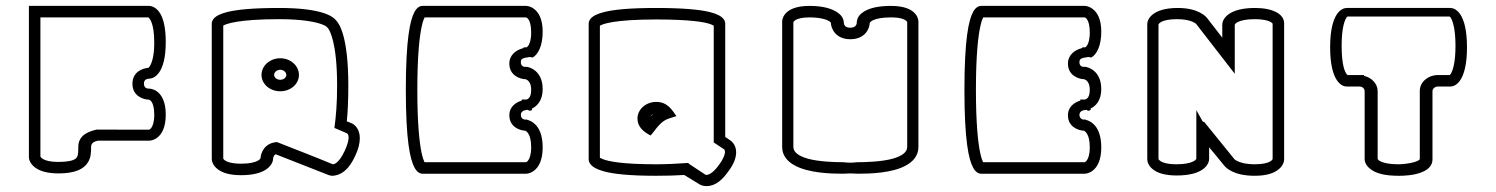

<svg xmlns="http://www.w3.org/2000/svg" viewBox="-20 -552 5072 651"><path d="M120.6 -16.5C118.4 -19 117.4 -20.7 117 -21.6V-493H482.5C485.9 -491 503 -476.8 503 -407C503 -355.4 492.3 -333.3 486.6 -325.7C484.7 -323.5 483.5 -322.4 482.8 -321.8C463.7 -320.7 429 -308.5 429 -268C429 -226.3 465.7 -214.6 484.4 -214.1C486.3 -213.8 490.3 -212.6 494.6 -205.8C498.7 -199.2 503 -186.5 503 -163.3C503 -136.9 497.3 -124.1 492.9 -118.3C488.7 -112.8 486 -112.4 485.4 -112.4C485.3 -112.4 485.3 -112.4 485.3 -112.4L306.7 -112.5C291.9 -108.3 245.4 -99.7 245.4 -53.8V-47.9C245.4 -29.9 244.3 -19.7 235.3 -13.3C227.6 -7.8 210.7 -3 178.5 -3C140.2 -3 125.8 -11.8 120.6 -16.5ZM468 -268.4C468 -283.3 479.8 -284.9 485.9 -285.3C502.1 -285.5 542 -301.9 542 -409.1C542 -457.4 534.3 -486.6 524 -504.8C510.8 -527.9 493.2 -532 485.5 -532H78V-18.8C78 -14.1 80.3 2.5 99.4 16.2C114.4 27.5 138.9 36 178.5 36C233.9 36 264.3 21.4 278.2 -1.6C288.6 -18.2 288.8 -36.6 288.8 -52V-53.7C288.8 -69.2 302.9 -72.9 311.9 -75H485.5C489 -75 500.5 -75.9 512.7 -85C528.1 -96.4 542 -119.4 542 -163.3C542 -207.1 528.1 -230.2 512.7 -241.6C500.5 -250.6 489 -251.5 485.5 -251.5C485.3 -251.5 485 -251.5 484.6 -251.5C480.7 -251.5 468 -252.2 468 -268.4Z M909.4 -298C909.4 -306.5 918.5 -315.5 930.2 -315.5C941.9 -315.5 950.9 -306.5 950.9 -298C950.9 -289.8 942.5 -281.5 930.2 -281.5C917.9 -281.5 909.4 -289.8 909.4 -298ZM866.7 -298C866.7 -266.4 895.8 -242.5 930.2 -242.5C964.6 -242.5 993.6 -266.4 993.6 -298C993.6 -329.3 965 -354.5 930.2 -354.5C895.4 -354.5 866.7 -329.3 866.7 -298ZM1108.4 5C1047 -20.6 983 -44.9 919 -70.3L916.2 -70C875.9 -66.1 864.1 -32.2 863.4 -16C862.9 -14.2 860.8 -10.3 852 -6C842.9 -1.5 825.9 3 797.5 3C759.2 3 744.8 -5.8 739.6 -10.5C737.8 -12.6 737.2 -13.6 737 -14.1V-465.3C746.4 -470.8 786.7 -487 926.8 -487C1009.7 -487 1053.4 -476.6 1072.9 -469C1092 -461 1083 -463.4 1091.9 -456.8C1097.8 -449.4 1123 -408.3 1123 -261.9C1123 -201.3 1119.4 -159.6 1113.9 -118.2C1128.4 -112.5 1141.7 -106 1156.2 -100.1C1160.4 -97.2 1162 -93.9 1162 -84.9C1162 -76.2 1158.7 -62.3 1149.1 -41.2C1128 4.5 1110.8 5 1108.5 5C1108.5 5 1108.4 5 1108.4 5ZM736.9 -5.2 736.9 -5C736.9 -5 736.9 -5.1 736.9 -5.2ZM1196.4 -106.1C1190.1 -124.1 1178 -131.3 1174 -133.2C1168.2 -136 1161.9 -138.1 1155.9 -140.6C1159.3 -174 1161 -214.5 1161 -262.1C1161 -428 1130.6 -471.8 1119 -483.5C1109.4 -495.6 1073.2 -525 926.8 -525C835.4 -525 782.7 -519.2 750.8 -511.3C725.5 -505 711.8 -497.3 704.4 -488.4C699.6 -482.6 698 -476.5 698 -471.8V-12.8C698 -8.4 699.9 8.3 718.7 22.1C733.6 33.5 757.9 42 797.5 42C839.8 42 866.7 33.4 883.1 22C904 7.7 906.1 -9.9 906.1 -14.5C906.1 -15.2 906.4 -24.5 914.6 -29L1094.1 41.5C1097.9 42.5 1101.4 44 1108.4 44C1109.4 44.1 1121.8 42.7 1129.7 38.9C1153.1 29.3 1170.5 6.9 1184.9 -24.6C1195.5 -46.9 1200 -66.7 1200 -84.1C1200 -92 1198.8 -99.2 1196.4 -106.1Z M1749 -211C1730.5 -205.4 1707 -191.3 1707 -161.1C1707 -121.4 1742.4 -109.6 1761.2 -108.8C1764.4 -107.3 1781 -98.5 1781 -52.7C1781 -26.6 1775.3 -13.9 1770.9 -8.2C1766.6 -2.3 1764 -2 1763.4 -2C1763.3 -2 1763.3 -2 1763.3 -2L1419.3 -2C1417 -6.7 1413.1 -16.5 1409.2 -34.9C1402.2 -69 1395 -132.2 1395 -247C1395 -368.1 1402.9 -431.7 1410.3 -464.3C1414.1 -481 1417.6 -489.2 1419.7 -493H1763C1764.5 -492.8 1768.5 -491.8 1772.7 -484.8C1776.7 -478.2 1781 -465.3 1781 -441.8C1781 -415.3 1775.3 -402.4 1770.9 -396.6C1768.4 -393.3 1766.4 -391.8 1765.1 -391.2C1763.9 -391.5 1762.7 -391.8 1761.2 -391.8C1757.2 -391.8 1754.1 -389.9 1752.2 -388.1C1730.7 -382.7 1707 -366.2 1707 -336.5C1707 -295.7 1743.3 -283.9 1762 -283.3C1763.6 -282.9 1766.8 -281.8 1770.1 -278.9C1774.9 -274.8 1781 -266.2 1781 -246.5C1781 -229.8 1776.3 -222.4 1772.6 -218.9C1768.4 -214.8 1764.9 -214.5 1763.8 -214.5C1763.6 -214.5 1763.5 -214.5 1763.5 -214.5H1749ZM1763.6 -397C1763.6 -397 1763.5 -397 1763.4 -397ZM1795.1 -130C1784.5 -140.6 1773.1 -144.1 1768.8 -145.5C1766.8 -146.1 1765 -146.7 1763 -147.3L1761.6 -146.2C1757 -146.5 1746 -149.1 1746 -162.9C1746 -176.3 1761.2 -179.2 1769.5 -179.6C1774.3 -175.5 1779.2 -175.5 1784 -179.6V-184.2C1800.8 -191.8 1820 -210.9 1820 -250.1C1820 -314.2 1772.2 -325.5 1764.5 -325.5H1756.8C1751.6 -327 1746 -330.8 1746 -340.9C1746 -346.6 1747.5 -349.6 1749.3 -351.3C1753.3 -355.1 1764 -357.1 1768.5 -357.3C1773.7 -358.9 1778.8 -358.9 1784 -357.3L1786 -357C1803.4 -366.1 1820 -395.1 1820 -444.4C1820 -487.7 1806.1 -510.4 1790.7 -521.7C1778.5 -531.1 1767 -532 1763.5 -532H1412.5C1403.6 -532 1393.6 -526.4 1385.7 -512.1C1370.1 -484 1356 -417.4 1356 -247.4C1356 -77.4 1370.1 -11.2 1385.7 16.7C1393.6 31.4 1403.7 37 1412.5 37H1763.5C1767 37 1778.5 36.1 1790.7 26.7C1806.1 15.2 1820 -8.1 1820 -52.3C1820 -93.1 1808.5 -116.6 1795.1 -130Z M2195 -165.4C2191.8 -162.7 2188.7 -159.8 2185.7 -156.8C2187.5 -160.5 2190.7 -163.5 2195 -165.4ZM2177.6 -97.2 2185.7 -92.5 2191.8 -99.4C2196.9 -105.2 2200.8 -111.8 2205.6 -117.2C2226.9 -142.5 2235.7 -146.8 2260.2 -154.1L2273.5 -158.1C2259 -179 2243.4 -206.5 2204.9 -206.5C2170.1 -206.5 2141.4 -181.3 2141.4 -150C2141.4 -123.8 2159.7 -107.6 2177.6 -97.2ZM2024.1 -12.4C2018.8 -14.5 2015.5 -16 2014 -17V-464.8C2022.9 -470.6 2062.8 -486 2204.9 -486C2320.6 -486 2370.9 -477.1 2389.9 -469.7C2395.2 -467.6 2398.5 -466.2 2400 -465.2V-69.1C2411.8 -61.2 2423.6 -53.3 2435.4 -45.5C2435.4 -45.5 2438 -44.3 2438 -36.3C2438 -29.5 2434.4 -15.3 2418.3 6.3C2395.6 38.5 2380.1 41 2375.5 41C2373.3 41 2372.3 40.7 2372 40.5L2315.2 2.9L2313.9 0.4C2311 0.6 2308.2 0.8 2305.3 1H2304.8C2276 3 2242.1 5 2204.9 5C2090.3 5 2043.4 -4.8 2024.1 -12.4ZM2371.7 40.3 2371.8 40.4C2371.8 40.4 2371.7 40.3 2371.7 40.3ZM2300 41.3 2349.4 71.5C2354.6 75.4 2363.4 79 2375.5 79C2407.1 79 2430.2 56.4 2449.7 28.8C2469.8 2.4 2476 -19.2 2476 -35.6C2476 -58.9 2462.8 -70.5 2458.5 -74.5C2452 -79 2445.5 -83.4 2439 -87.8V-471.8C2439 -476.5 2437.4 -482.6 2432.6 -488.4C2425.1 -497.3 2411.3 -505 2385.8 -511.3C2353.5 -519.2 2297.3 -525 2204.9 -525C2113.4 -525 2060.7 -519.2 2028.8 -511.3C2003.5 -505 1989.8 -497.3 1982.4 -488.5C1977.6 -482.7 1976 -476.6 1976 -471.9V-11.9C1976 -7.3 1977.4 -1.2 1982.1 4.7C1989.4 14.1 2003 22.4 2028.3 29.2C2060.2 37.8 2112.9 44 2204.9 44C2239.8 44 2271.8 43.1 2300 41.3Z M2670 -475.8C2670.4 -477.7 2671.8 -481.1 2678.9 -485C2686 -488.9 2699.8 -493 2725 -493C2766.8 -493 2786.3 -483.9 2794.2 -478.5C2796.1 -476.6 2796.8 -475.5 2797.1 -475C2797.6 -455.3 2813.2 -419 2863 -419C2912.5 -419 2928.4 -454.1 2928.9 -473.9C2929.5 -475.6 2931.7 -479.6 2941.4 -484C2951.6 -488.5 2970.5 -493 3001 -493C3035.7 -493 3048.9 -485.1 3053.6 -480.7C3055.9 -478 3056 -476.9 3056 -476.7V-53.9C3056 -36 3038.3 -22.9 3007.3 -14.1C2969.6 -3.6 2915.4 -2 2887.2 -2H2886.4C2878.5 -1 2870.7 -0.5 2863 -0.5C2855.3 -0.5 2847.5 -1 2839.6 -2H2838.8C2810.6 -2 2756.4 -3.6 2718.7 -14.1C2687.7 -22.9 2670 -36 2670 -53.9ZM2889.4 37C2927.9 37 3004.8 35.4 3052 8.9C3075.8 -4 3094 -24.3 3094 -53.7V-479C3094 -482 3093.3 -493.1 3083.9 -504.6C3072 -519.2 3047.8 -532 3001 -532C2959.9 -532 2922.9 -525.4 2900.6 -506.3C2885.1 -493.5 2885 -478 2885 -476C2885 -475.9 2885 -475.8 2885 -475.6C2885 -472.7 2884.2 -458 2863 -458C2850.1 -458 2846 -462.3 2843.7 -466.2C2841.6 -469.7 2841 -474.1 2841 -476C2841 -478.2 2840.6 -492.7 2825.4 -505.3C2803.3 -524.2 2766.3 -532 2725 -532C2678.2 -532 2654 -519.2 2642.1 -504.6C2632.7 -493.1 2632 -482 2632 -479V-53.7C2632 -24.6 2650.1 -4.4 2673.8 8.5C2720.7 34.9 2797.3 37 2836.6 37C2848.4 37 2854 36 2863 36C2873.3 36 2877.7 37 2889.4 37Z M3643 -211C3624.5 -205.4 3601 -191.3 3601 -161.1C3601 -121.4 3636.4 -109.6 3655.2 -108.8C3658.4 -107.3 3675 -98.5 3675 -52.7C3675 -26.6 3669.3 -13.9 3664.9 -8.2C3660.6 -2.3 3658 -2 3657.4 -2C3657.3 -2 3657.3 -2 3657.3 -2L3313.3 -2C3311 -6.7 3307.1 -16.5 3303.2 -34.9C3296.2 -69 3289 -132.2 3289 -247C3289 -368.1 3296.9 -431.7 3304.3 -464.3C3308.1 -481 3311.6 -489.2 3313.7 -493H3657C3658.5 -492.8 3662.5 -491.8 3666.7 -484.8C3670.7 -478.2 3675 -465.3 3675 -441.8C3675 -415.3 3669.3 -402.4 3664.9 -396.6C3662.4 -393.3 3660.4 -391.8 3659.1 -391.2C3657.9 -391.5 3656.7 -391.8 3655.2 -391.8C3651.2 -391.8 3648.1 -389.9 3646.2 -388.1C3624.7 -382.7 3601 -366.2 3601 -336.5C3601 -295.7 3637.3 -283.9 3656 -283.3C3657.6 -282.9 3660.8 -281.8 3664.1 -278.9C3668.9 -274.8 3675 -266.2 3675 -246.5C3675 -229.8 3670.3 -222.4 3666.6 -218.9C3662.4 -214.8 3658.9 -214.5 3657.8 -214.5C3657.6 -214.5 3657.5 -214.5 3657.5 -214.5H3643ZM3657.6 -397C3657.6 -397 3657.5 -397 3657.4 -397ZM3689.1 -130C3678.5 -140.6 3667.1 -144.1 3662.8 -145.5C3660.8 -146.1 3659 -146.7 3657 -147.3L3655.6 -146.2C3651 -146.5 3640 -149.1 3640 -162.9C3640 -176.3 3655.2 -179.2 3663.5 -179.6C3668.3 -175.5 3673.2 -175.5 3678 -179.6V-184.2C3694.8 -191.8 3714 -210.9 3714 -250.1C3714 -314.2 3666.2 -325.5 3658.5 -325.5H3650.8C3645.6 -327 3640 -330.8 3640 -340.9C3640 -346.6 3641.5 -349.6 3643.3 -351.3C3647.3 -355.1 3658 -357.1 3662.5 -357.3C3667.7 -358.9 3672.8 -358.9 3678 -357.3L3680 -357C3697.4 -366.1 3714 -395.1 3714 -444.4C3714 -487.7 3700.1 -510.4 3684.7 -521.7C3672.5 -531.1 3661 -532 3657.5 -532H3306.5C3297.6 -532 3287.6 -526.4 3279.7 -512.1C3264.1 -484 3250 -417.4 3250 -247.4C3250 -77.4 3264.1 -11.2 3279.7 16.7C3287.6 31.4 3297.7 37 3306.5 37H3657.5C3661 37 3672.5 36.1 3684.7 26.7C3700.1 15.2 3714 -8.1 3714 -52.3C3714 -93.1 3702.5 -116.6 3689.1 -130Z M4124.3 -424.2 4073.8 -489.6C4069.7 -495.1 4044.5 -525 3973.5 -525C3884.2 -525 3870 -483.7 3870 -471.9V-11.2C3870 -6.8 3871.9 9.8 3890.8 23.5C3905.7 34.6 3929.9 43 3969.5 43C4012.2 43 4039.4 34.7 4056.2 23.5C4077.4 9.5 4079.7 -7.8 4079.7 -12.5V-52.6C4096.6 -32.2 4113.7 -11.9 4130.2 8.7C4137.4 18.1 4164 44 4234.5 44C4273.3 44 4297.4 35.6 4312.4 24.4C4331.3 10.8 4334 -5.8 4334 -11.2V-472.8C4334 -486.9 4326.3 -498 4315.8 -505.6C4295.2 -520.5 4262.9 -525 4235.5 -525C4192.9 -525 4165.5 -516.7 4148.6 -505.6C4127.1 -491.7 4124.3 -474.6 4124.3 -469.5ZM4295.1 -480.9C4295.1 -480.9 4295.1 -480.9 4295.1 -480.9C4295.1 -480.9 4295.1 -480.9 4295.1 -480.9ZM4293.1 -473.9C4293.8 -473.2 4294.9 -472 4295 -471.8V-13.1C4294.5 -11.3 4292.8 -7.8 4285.2 -3.8C4277.2 0.5 4261.9 5 4234.5 5C4203.1 5 4184.4 -1.2 4174.7 -6.1C4168.8 -9 4166.4 -11.3 4165.7 -12L4062.7 -139H4058.5C4051.1 -152.1 4043.7 -165.3 4036.3 -178.4V-13.9C4035.7 -12.1 4033.4 -8.2 4024.5 -4C4015.1 0.5 3997.5 5 3968.5 5C3929.4 5 3915.2 -4.5 3910.3 -9.3C3908.8 -10.8 3908.2 -11.7 3908 -12.1V-469C3908.7 -470.8 3915.8 -487 3971.5 -487C3996.4 -487 4013 -482.7 4023 -478.5C4030 -475.4 4034.2 -472.9 4037 -469.2C4080.2 -413.4 4123.4 -357.7 4166.6 -301.9V-468.1C4167.2 -469.9 4169.5 -473.8 4178.3 -478C4187.8 -482.5 4205.4 -487 4234.5 -487C4274.9 -487 4290 -477.4 4293.1 -473.9Z M4544.9 -491.7C4546.7 -494.2 4548.1 -495.4 4548.8 -496L4895.4 -496C4896.1 -495.5 4897.3 -494.3 4899 -491.9C4905.1 -481.9 4915 -455.4 4915 -396.8C4915 -337.3 4905.3 -311.9 4899.1 -301.8C4897.3 -299.3 4895.9 -298.1 4895.2 -297.5L4854.5 -297.5C4823.1 -297.5 4794 -274.4 4794 -244.2V-12.2C4794 -11.9 4790.9 -6.9 4775.8 -2.5C4759.2 2.5 4735.8 5 4722 5C4677.5 5 4659.8 -4.4 4654.1 -9.1C4652 -11.3 4651.4 -12.3 4651.1 -12.8V-243.3C4651.1 -268.3 4630.6 -288.8 4605 -294.8V-297.5H4549.2C4547.7 -298.5 4545.3 -300.8 4542.2 -306.7C4536.2 -318.4 4529 -344.1 4529 -396.8C4529 -456.2 4538.7 -481.6 4544.9 -491.7ZM4651.1 -3.3 4651.1 -3.1C4651.1 -3.1 4651.1 -3.2 4651.1 -3.3ZM4623.2 18.4C4644.5 37.3 4679 44 4722 44H4723.1C4723.6 44 4724.3 44 4725.1 44C4737 44 4778 43.6 4807.5 28.9C4823.5 21.3 4837 8.3 4837 -11.1V-242.8C4837 -250.8 4844.9 -258.5 4854.5 -258.5H4897.5C4914.1 -258.5 4954 -275 4954 -391.8C4954 -508.5 4914.1 -525 4897.5 -525H4546.5C4529.9 -525 4490 -508.5 4490 -391.8C4490 -275 4529.9 -258.5 4546.5 -258.5H4590.5C4599.7 -258.5 4607 -251.4 4607 -242.8V-11.4C4607 -7.6 4608.6 5.8 4623.2 18.4Z"/></svg>

Font: Platiipus Bold
Style: Bold
Weight: 400
Version: Version 001.000